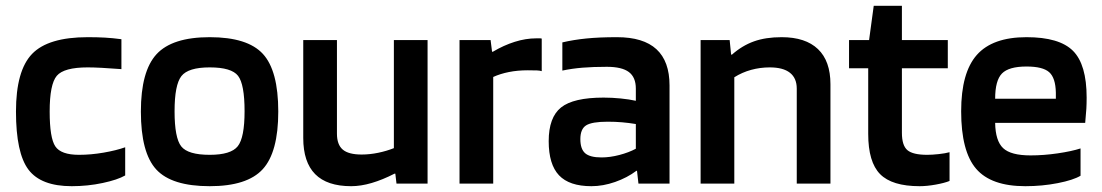

<svg xmlns="http://www.w3.org/2000/svg" viewBox="-20 -632 3794 661"><path d="M411 -125V-28Q385 -13 333.5 -2Q282 9 227 9Q121 9 78 -48Q35 -105 35 -248Q35 -389 90.5 -446.5Q146 -504 282 -504Q315 -504 341.5 -502.5Q368 -501 398 -497V-394Q359 -397 330 -398.5Q301 -400 282 -400Q200 -400 175.5 -371Q151 -342 151 -248Q151 -157 170.5 -128Q190 -99 252 -99Q293 -99 336.5 -106.5Q380 -114 411 -125Z M938 -248Q938 -108 884.5 -49.5Q831 9 702 9Q571 9 518 -48.5Q465 -106 465 -248Q465 -387 519 -445.5Q573 -504 702 -504Q832 -504 885 -446.5Q938 -389 938 -248ZM581 -249Q581 -157 604 -128Q627 -99 702 -99Q775 -99 798.5 -128.5Q822 -158 822 -249Q822 -342 799.5 -371Q777 -400 702 -400Q628 -400 604.5 -370Q581 -340 581 -249Z M1189 9Q1106 9 1065 -32.5Q1024 -74 1024 -157V-494H1140V-172Q1140 -134 1160 -117Q1180 -100 1225 -100Q1253 -100 1282 -106Q1311 -112 1336 -122V-494H1452V0H1345L1341 -34H1338Q1297 -13 1259.5 -2Q1222 9 1189 9Z M1678 0H1562V-494H1669L1674 -454H1677Q1714 -476 1752 -488Q1790 -500 1826 -500Q1836 -500 1839.5 -500Q1843 -500 1845 -499V-387Q1839 -389 1829.5 -389.5Q1820 -390 1797 -390Q1762 -390 1732 -384Q1702 -378 1678 -367Z M2016 9Q1940 9 1904.5 -28.5Q1869 -66 1869 -146Q1869 -228 1911.5 -262Q1954 -296 2058 -296Q2087 -296 2117 -293Q2147 -290 2169 -285V-327Q2169 -366 2145 -384Q2121 -402 2069 -402Q2022 -402 1985.5 -399Q1949 -396 1916 -389V-486Q1954 -495 1998.5 -499.5Q2043 -504 2104 -504Q2195 -504 2240 -462.5Q2285 -421 2285 -338V0H2178L2173 -44H2171Q2139 -20 2097.5 -5.5Q2056 9 2016 9ZM2072 -213Q2018 -213 1998 -200.5Q1978 -188 1978 -153Q1978 -119 1994.5 -104.5Q2011 -90 2051 -90Q2080 -90 2112.5 -98.5Q2145 -107 2169 -120V-205Q2145 -209 2121.5 -211Q2098 -213 2072 -213Z M2508 0H2392V-494H2492L2497 -444H2500Q2535 -475 2575.5 -489.5Q2616 -504 2671 -504Q2753 -504 2796 -463Q2839 -422 2839 -342V0H2723V-327Q2723 -363 2699.5 -381.5Q2676 -400 2630 -400Q2597 -400 2566 -391.5Q2535 -383 2508 -366Z M3249 -108V-9Q3232 -2 3201.5 3.5Q3171 9 3146 9Q3051 9 3010 -32.5Q2969 -74 2969 -171V-397H2903V-494H2972L2988 -612H3085V-494H3243V-397H3085V-175Q3085 -131 3104 -115Q3123 -99 3172 -99Q3189 -99 3212 -101.5Q3235 -104 3249 -108Z M3700 -121V-27Q3675 -12 3621.5 -1.5Q3568 9 3510 9Q3392 9 3340.5 -51Q3289 -111 3289 -249Q3289 -382 3343 -443Q3397 -504 3514 -504Q3627 -504 3674 -457Q3721 -410 3721 -296Q3721 -275 3720 -257.5Q3719 -240 3716 -209H3406Q3407 -147 3433.5 -122Q3460 -97 3528 -97Q3573 -97 3621 -104Q3669 -111 3700 -121ZM3514 -403Q3453 -403 3429.5 -379Q3406 -355 3406 -292H3615V-313Q3614 -364 3592 -383.5Q3570 -403 3514 -403Z"/></svg>

Font: Blinker SemiBold
Style: Regular
Weight: 600
Designer: Juergen Huber
Foundry: supertype
Version: Version 1.015;PS 1.15;hotconv 1.0.88;makeotf.lib2.5.647800